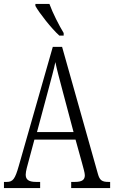

<svg xmlns="http://www.w3.org/2000/svg" viewBox="-20 -951 577 971"><path d="M280 -771H302V-784C279 -822 246 -886 230 -931H159V-921C178 -886 240 -807 280 -771ZM0 0H183V-31H162C122 -31 110 -45 110 -68C110 -84 119 -116 125 -137L154 -245H362L395 -126C401 -103 409 -77 409 -65C409 -43 397 -31 359 -31H340V0H537V-31H529C496 -31 484 -39 475 -72L294 -714H247L75 -112C56 -45 45 -31 14 -31H0ZM167 -283 225 -499C239 -552 253 -602 260 -637C267 -602 280 -554 298 -486L352 -283Z"/></svg>

Font: Noto Serif Tamil ExtraCondensed Light
Style: Italic
Weight: 300
Width: 2
Italic angle: -12°
Designer: Indian Type Foundry, Tom Grace, and the Monotype Design Team
Foundry: Monotype Imaging Inc.
Version: Version 2.003